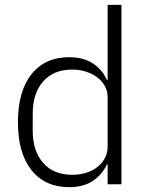

<svg xmlns="http://www.w3.org/2000/svg" viewBox="-20 -760 614 792"><path d="M424 -82H421Q401 -39 362.5 -13.5Q324 12 265 12Q166 12 110 -58Q54 -128 54 -256Q54 -384 110 -454Q166 -524 265 -524Q324 -524 363 -498.5Q402 -473 421 -430H424V-740H481V0H424ZM278 -39Q308 -39 334.5 -47Q361 -55 381 -70.5Q401 -86 412.5 -107.5Q424 -129 424 -156V-359Q424 -384 412.5 -405Q401 -426 381 -441Q361 -456 334.5 -464.5Q308 -473 278 -473Q201 -473 158 -424Q115 -375 115 -292V-220Q115 -137 158 -88Q201 -39 278 -39Z"/></svg>

Font: IBM Plex Sans Arabic Light
Style: Regular
Weight: 300
Designer: Mike Abbink, Paul van der Laan, Pieter van Rosmalen, Wael Morcos, Khajak Apelian
Foundry: Bold Monday
Version: Version 1.2